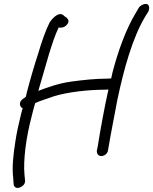

<svg xmlns="http://www.w3.org/2000/svg" viewBox="-20 -764 775 972"><path d="M95 -216C91 -203 86 -186 83 -171C73 -131 64 -89 58 -49C47 19 40 86 47 138L49 168V169C50 180 60 193 81 185C93 180 107 170 107 152V151L104 121C97 47 112 -67 139 -170C145 -195 151 -218 158 -242L179 -251C199 -258 225 -267 254 -277C323 -298 426 -310 516 -310L529 -311C509 -223 487 -101 475 -24L470 0V1C470 13 477 26 493 26C508 26 525 14 527 -4L531 -27C540 -83 562 -192 574 -258C607 -414 650 -571 715 -680L732 -707V-708C734 -714 736 -721 735 -728C731 -756 696 -742 684 -727L667 -698C618 -617 578 -507 549 -395L543 -367L526 -366C465 -366 399 -359 341 -351C275 -342 216 -320 174 -304C193 -368 210 -428 228 -490C243 -538 258 -586 277 -625C280 -624 284 -624 287 -624C308 -624 323 -640 326 -652C328 -659 326 -666 319 -672V-673L305 -683C282 -710 247 -674 234 -654H233C211 -611 190 -550 174 -495C153 -431 132 -359 114 -289C113 -283 113 -280 110 -273L97 -264C72 -248 80 -221 95 -216Z"/></svg>

Font: Stray Cat
Style: BdExtObl
Weight: 700
Version: Version 1.0